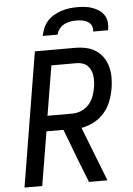

<svg xmlns="http://www.w3.org/2000/svg" viewBox="-62 -1001 724 1047"><g transform="rotate(-5 300.0 -477.5)"><path d="M29 0 150 -735H371Q402 -735 431 -728.5Q460 -722 483.5 -706.5Q507 -691 523 -667.5Q539 -644 546.5 -616Q554 -588 554 -557.5Q554 -527 549 -497Q543 -462 530 -428Q517 -394 493 -366Q469 -338 435.5 -320.5Q402 -303 367 -297L483 0H382L333 -124L268 -295H175L126 0ZM188 -379H324Q348 -379 372.5 -389Q397 -399 414.5 -418.5Q432 -438 441 -462Q450 -486 454 -510Q457 -526 457.5 -543Q458 -560 456 -575.5Q454 -591 447.5 -605.5Q441 -620 430 -630.5Q419 -641 403.5 -646Q388 -651 371 -651H233ZM200 -815Q204 -836 213 -857.5Q222 -879 237.5 -896Q253 -913 273.5 -924.5Q294 -936 315.5 -943Q337 -950 359 -952.5Q381 -955 402 -955Q423 -955 444 -952.5Q465 -950 484.5 -943Q504 -936 520.5 -924.5Q537 -913 547.5 -896Q558 -879 560 -857.5Q562 -836 558 -815H476Q479 -832 472.5 -846.5Q466 -861 452.5 -869Q439 -877 423 -880Q407 -883 390 -883Q373 -883 356 -880Q339 -877 323.5 -869Q308 -861 296.5 -846.5Q285 -832 282 -815Z"/></g></svg>

Font: Iosevka Custom Medium
Style: Italic
Weight: 500
Italic angle: -9°
Designer: Belleve Invis
Foundry: Belleve Invis
Version: Version 27.0.1